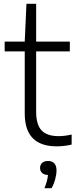

<svg xmlns="http://www.w3.org/2000/svg" viewBox="-20 -760 402 1009"><path d="M356.5 -53V0Q317 9 277.5 9Q110 9 110 -163.5V-490H4.5V-541.5H110L119 -740H170V-541.5H347V-490H170V-173.5Q170 -104 199 -74.2Q228 -44.5 288.5 -44.5Q319 -44.5 356.5 -53ZM277 135.5Q277 156 270.2 181.5Q263.5 207 251 229H213.5Q230 189.5 232 159.5Q212.5 159 201.5 149Q190.5 139 190.5 122.5Q190.5 106 201.5 96Q212.5 86 232 86Q254 86 265.5 98.5Q277 111 277 135.5Z"/></svg>

Font: Encode Sans Light
Style: Regular
Weight: 300
Designer: Multiple Designers
Foundry: Impallari Type
Version: Version 2.000